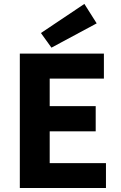

<svg xmlns="http://www.w3.org/2000/svg" viewBox="-20 -940 603 960"><path d="M79.1 0V-671.9H499.5V-546.9H228.5V-409.2H458.5V-283.2H228.5V-124.5H509.8V0ZM237.3 -701.7 184.6 -774.9 401.9 -920.4 463.4 -823.2Z"/></svg>

Font: Akatab Black
Style: Regular
Weight: 900
Designer: SIL Global
Foundry: SIL Global
Version: Version 4.000